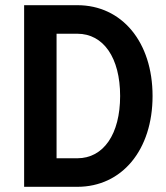

<svg xmlns="http://www.w3.org/2000/svg" viewBox="-20 -720 640 740"><path d="M73 0H278C450 0 568 -142 568 -350C568 -558 450 -700 278 -700H73ZM198 -110V-590H278C379 -590 443 -497 443 -350C443 -203 379 -110 278 -110Z"/></svg>

Font: CommitMono
Style: 700Regular
Weight: 700
Monospace: yes
Designer: Eigil Nikolajsen
Foundry: Eigil Nikolajsen
Version: Version 1.143